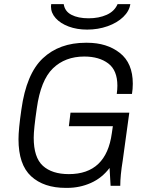

<svg xmlns="http://www.w3.org/2000/svg" viewBox="-20 -904 714 934"><path d="M626 -497Q626 -471 622 -447H548Q551 -468 551 -487Q551 -562 506.5 -595.5Q462 -629 390 -629Q297 -629 237.5 -571.5Q178 -514 159 -377Q144 -275 144 -234Q144 -138 188.5 -97.5Q233 -57 315 -57Q497 -57 524 -256L529 -290H315L323 -356H609L577 -123Q565 -50 565 0H518L513 -87Q476 -38 422 -14Q368 10 307 10H300Q193 10 131.5 -46.5Q70 -103 70 -227Q70 -275 84 -371Q108 -545 188.5 -620.5Q269 -696 397 -696H404Q500 -696 563 -646.5Q626 -597 626 -497ZM228 -872Q228 -880 229 -884H290Q295 -849 327.5 -832Q360 -815 411 -815Q461 -815 499 -832Q537 -849 552 -884H614Q609 -850 579.5 -821.5Q550 -793 503.5 -776.5Q457 -760 404 -760Q354 -760 314 -775Q274 -790 251 -815.5Q228 -841 228 -872Z"/></svg>

Font: Chivo Light Italic
Style: Regular
Weight: 300
Italic angle: -8.05°
Designer: Hector Gatti
Foundry: Omnibus-Type
Version: Version 1.007